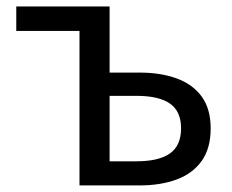

<svg xmlns="http://www.w3.org/2000/svg" viewBox="-20 -563 705 583"><path d="M221.4 0V-469H29.4V-543.4H312.8V-342.6H403.6Q468.3 -342.6 517 -324.7Q565.6 -306.8 592.7 -269.5Q619.7 -232.2 619.7 -173Q619.7 -113 592.7 -74.7Q565.6 -36.4 517 -18.2Q468.3 0 403.6 0ZM312.8 -73.2H393.7Q462.6 -73.2 496.2 -97.2Q529.8 -121.3 529.8 -173.4Q529.8 -224.7 496.2 -248.4Q462.6 -272 393.7 -272H312.8Z"/></svg>

Font: Noto Sans TC Thin
Style: Regular
Weight: 100
Designer: Ryoko NISHIZUKA 西塚涼子 (kana, bopomofo & ideographs); Paul D. Hunt (Latin, Greek & Cyrillic); Sandoll Communications 산돌커뮤니
Foundry: Adobe
Version: Version 2.004-H2;hotconv 1.0.118;makeotfexe 2.5.65603